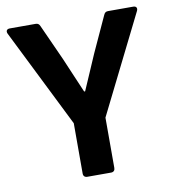

<svg xmlns="http://www.w3.org/2000/svg" viewBox="-73 -689 669 752"><g transform="rotate(-10 261.0 -312.5)"><path d="M198.2 -215.8V-15.6C198.2 -5.9 204.1 0 213.9 0H308.6C318.4 0 324.2 -5.9 324.2 -15.6V-215.8L518.6 -606.4C523.4 -617.2 518.6 -625 506.8 -625H407.2C398.4 -625 393.6 -622.1 389.6 -613.3L324.2 -470.7C304.7 -423.8 284.2 -379.9 263.7 -331.1H259.8C239.3 -379.9 219.7 -423.8 200.2 -470.7L135.7 -613.3C131.8 -622.1 127 -625 118.2 -625H15.6C3.9 -625 -1 -617.2 3.9 -606.4Z"/></g></svg>

Font: Ed Sans Neue SemiBold
Style: Regular
Weight: 600
Designer: Stephen Hutchings
Version: Version 1.004;PS 001.004;hotconv 1.0.88;makeotf.lib2.5.64775